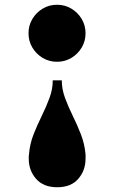

<svg xmlns="http://www.w3.org/2000/svg" viewBox="-20 -550 479 808"><path d="M102 99Q105.5 55.5 121.2 15.5Q137 -24.5 155.8 -62.5Q174.5 -100.5 188.2 -137.5Q202 -174.5 202 -212H240Q240 -174.5 253.8 -137.5Q267.5 -100.5 286.2 -62.5Q305 -24.5 320.5 15.5Q336 55.5 340 99Q340.5 104.5 340.2 109Q340 113.5 340 118Q340 167.5 309.2 202.8Q278.5 238 221 238Q163 238 132 202.8Q101 167.5 101 118Q101 113.5 101 109Q101 104.5 102 99ZM340 -410Q340 -377 323.8 -349.8Q307.5 -322.5 280.2 -306.2Q253 -290 220 -290Q187 -290 159.8 -306.2Q132.5 -322.5 116.2 -349.8Q100 -377 100 -410Q100 -443 116.2 -470.2Q132.5 -497.5 159.8 -513.8Q187 -530 220 -530Q253 -530 280.2 -513.8Q307.5 -497.5 323.8 -470.2Q340 -443 340 -410Z"/></svg>

Font: Bodoni* 06pt Fatface
Style: Regular
Weight: 900
Version: Version 2.3